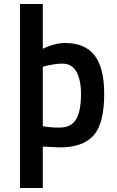

<svg xmlns="http://www.w3.org/2000/svg" viewBox="-20 -726 586 960"><path d="M277 -88Q336 -88 360.5 -129.5Q385 -171 385 -256Q385 -327 362 -367.5Q339 -408 292 -408Q272 -408 247.5 -404Q223 -400 208 -396L194 -392V-95Q230 -88 277 -88ZM306 -511Q405 -511 453 -449Q501 -387 501 -256Q501 -109 448 -49Q395 11 279 11L194 7V214H80V-706H194V-482Q253 -511 306 -511Z"/></svg>

Font: TypoPRO Titillium Maps
Style: 800 wt
Weight: 800
Designer: Campivisivi
Foundry: Accademia di Belle Arti di Urbino and students of MA course of Visual design
Version: Version 001.001